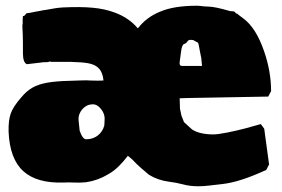

<svg xmlns="http://www.w3.org/2000/svg" viewBox="-20 -618 983 670"><path d="M672 32Q643 32 619 25.5Q595 19 569 16Q531 11 500 -8Q484 -21 469.5 -34Q455 -47 442 -61L429 -72Q427 -74 426 -74Q410 -53 393 -36.5Q376 -20 356 -9Q321 12 280 18Q258 20 238.5 19Q219 18 202 19Q108 22 61 -21Q14 -64 10 -158Q9 -198 17.5 -222Q26 -246 54 -278Q72 -300 93 -312Q114 -324 145 -329.5Q176 -335 224 -336Q249 -337 267.5 -337.5Q286 -338 296 -337Q325 -336 341 -337Q338 -372 317 -386Q306 -394 286.5 -397.5Q267 -401 229 -402H161Q151 -404 150.5 -402.5Q150 -401 141 -401H133L74 -394Q60 -399 60 -433Q60 -439 60 -445.5Q60 -452 60 -470.5Q60 -489 58 -529Q60 -536 59 -547L60 -562Q64 -562 66 -564L71 -570Q72 -572 74 -572Q78 -572 85.5 -573.5Q93 -575 103 -577L125 -581Q133 -583 137 -583Q165 -588 174.5 -589.5Q184 -591 199 -592Q261 -595 303.5 -591Q346 -587 378 -575Q429 -557 461 -519Q491 -558 538 -577Q586 -598 667 -598Q672 -598 677 -597.5Q682 -597 690 -596Q692 -596 696.5 -595.5Q701 -595 707 -595Q729 -595 784 -579H789Q796 -579 800 -576Q801 -575 802 -573Q803 -571 804 -571Q809 -571 810 -568L830 -553Q874 -520 902 -438Q926 -368 926 -300L916 -281L637 -276L607 -275L608 -239L613 -215L622 -192L647 -169Q657 -160 677.5 -154.5Q698 -149 722 -149H726Q740 -149 773 -155.5Q806 -162 836 -170L890 -185L902 -169L919 -44L909 -25Q818 17 758 24Q731 27 710.5 29.5Q690 32 672 32ZM615 -388H685L684 -398Q683 -414 682.5 -414.5Q682 -415 682 -417L678 -437L674 -458Q674 -461 673 -463Q672 -465 671 -469L658 -476Q655 -479 645 -479Q637 -479 633 -472Q630 -467 622.5 -464.5Q615 -462 612 -439Q609 -415 607 -401.5Q605 -388 615 -388ZM281 -132Q304 -132 321 -145Q338 -158 344 -180L345 -199Q347 -219 333 -237Q319 -255 302 -254Q281 -253 267 -236.5Q253 -220 254 -200L258 -162Q268 -132 281 -132Z"/></svg>

Font: Sigmar
Style: Regular
Weight: 400
Designer: Vernon Adams
Foundry: Vernon Adams
Version: Version 1.000; ttfautohint (v1.8.4.7-5d5b);gftools[0.9.24]